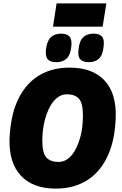

<svg xmlns="http://www.w3.org/2000/svg" viewBox="-20 -1104 716 1130"><path d="M308 6Q174 6 103 -70Q32 -146 36 -288Q39 -351 50 -406.5Q61 -462 81.5 -508Q102 -554 131.5 -591Q161 -628 199.5 -653.5Q238 -679 285.5 -692.5Q333 -706 390 -706Q525 -706 595.5 -630Q666 -554 661 -412Q659 -350 648 -294Q637 -238 616.5 -192Q596 -146 566.5 -109Q537 -72 498 -46.5Q459 -21 412 -7.5Q365 6 308 6ZM323 -151Q348 -151 368 -162Q388 -173 404 -193Q420 -213 432 -239.5Q444 -266 452.5 -296.5Q461 -327 464.5 -359.5Q468 -392 468 -424Q468 -498 444 -523.5Q420 -549 375 -549Q350 -549 330.5 -538Q311 -527 294.5 -507Q278 -487 266 -460.5Q254 -434 245.5 -403.5Q237 -373 233 -340.5Q229 -308 229 -276Q229 -202 253.5 -176.5Q278 -151 323 -151ZM502 -738Q470 -738 453.5 -754Q437 -770 442 -810Q446 -861 468.5 -883.5Q491 -906 530 -906Q563 -906 579 -890Q595 -874 590 -833Q586 -782 563.5 -760Q541 -738 502 -738ZM311 -738Q279 -738 263 -753Q247 -768 250 -808Q255 -860 277.5 -883Q300 -906 339 -906Q372 -906 388 -890Q404 -874 400 -833Q395 -781 372.5 -759.5Q350 -738 311 -738ZM292 -947 313 -1084H606L584 -947Z"/></svg>

Font: Georama ExtraBold
Style: Italic
Weight: 800
Italic angle: -9°
Version: Version 1.001